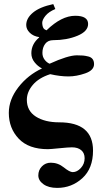

<svg xmlns="http://www.w3.org/2000/svg" viewBox="-20 -712 508 937"><path d="M240 -692 250 -668Q217 -654 201.5 -634.5Q186 -615 186 -600Q186 -594 187 -589.5Q188 -585 189 -581.5Q190 -578 191.5 -575.5Q193 -573 195 -571Q197 -569 199 -568Q201 -567 202 -566.5Q203 -566 205 -565L207 -564Q280 -635 347 -635Q410 -635 410 -595Q410 -559 358 -537.5Q306 -516 240 -516Q214 -516 200.5 -498Q187 -480 187 -454Q187 -435 197.5 -421Q208 -407 222 -401Q312 -442 355 -442Q374 -442 385 -441Q396 -440 410.5 -436.5Q425 -433 432 -423.5Q439 -414 439 -399Q439 -369 396 -354Q353 -339 314 -339Q273 -339 225 -350Q169 -332 140 -297.5Q111 -263 111 -225Q111 -171 155 -143Q199 -115 269 -115Q434 -115 434 23Q434 110 382 157.5Q330 205 259 205Q217 205 192 187Q167 169 167 144Q167 118 184.5 100Q202 82 228 82Q263 82 291.5 105Q320 128 335 128Q356 128 374.5 108Q393 88 393 60Q393 35 376.5 21Q360 7 331 7Q314 7 269.5 11.5Q225 16 214 16Q120 16 71.5 -35Q23 -86 23 -161Q23 -226 69.5 -286Q116 -346 185 -378Q166 -387 149.5 -407Q133 -427 133 -452Q133 -497 171 -529V-531Q143 -535 125.5 -552Q108 -569 108 -590Q108 -623 141 -650.5Q174 -678 240 -692Z"/></svg>

Font: STIX MathJax Main
Style: Bold
Weight: 700
Designer: MicroPress Inc., with final additions and corrections provided by Coen Hoffman, Elsevier (retired)
Version: Version 1.1.1